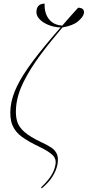

<svg xmlns="http://www.w3.org/2000/svg" viewBox="-20 -821 479 1049"><path d="M208 208 204 203Q239 170 258 141Q277 112 283 79Q289 46 266 25Q243 4 195 -19Q136 -47 99.5 -73.5Q63 -100 47.5 -138Q32 -176 38 -236Q44 -290 73 -350Q102 -410 160 -487.5Q218 -565 311 -671Q276 -672 244 -685Q212 -698 193.5 -719Q175 -740 180 -767Q186 -801 224 -801Q222 -773 231 -746.5Q240 -720 261.5 -702Q283 -684 320 -681Q340 -704 361.5 -728.5Q383 -753 407 -779Q428 -778 434.5 -769Q441 -760 438 -747Q434 -728 406.5 -704.5Q379 -681 321 -671Q256 -595 200.5 -520.5Q145 -446 109.5 -375Q74 -304 68 -237Q64 -192 73 -160Q82 -128 113 -100.5Q144 -73 206 -44Q239 -29 260.5 -14.5Q282 0 291 21Q300 42 294 77Q288 110 266.5 144Q245 178 208 208Z"/></svg>

Font: Noto Serif Display SemiCondensed Thin
Style: Italic
Weight: 100
Width: 4
Italic angle: -12°
Designer: Monotype Design Team
Foundry: Monotype Imaging Inc.
Version: Version 2.009